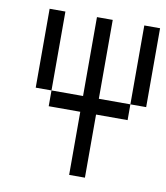

<svg xmlns="http://www.w3.org/2000/svg" viewBox="-74 -687 647 749"><g transform="rotate(10 250.0 -312.5)"><path d="M250 -250Q250 -250 250 0H312.5Q312.5 0 312.5 -250H437.5V-312.5H312.5V-625H250V-312.5H125V-250ZM125 -312.5V-625H62.5V-312.5ZM437.5 -312.5H500V-625H437.5Z"/></g></svg>

Font: Unifont
Style: Regular
Weight: 500
Version: Version 15.1.04